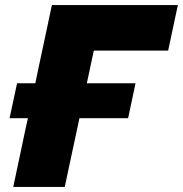

<svg xmlns="http://www.w3.org/2000/svg" viewBox="-20 -733 718 753"><path d="M32 0Q44 -57 55.2 -109.5Q66.5 -162 81 -231.5L89.5 -269.5H17.5L47 -406.5H118.5L132.5 -473.5Q147.5 -543.5 159.2 -598.5Q171 -653.5 183.5 -713H677.5L639.5 -534.5H348Q343 -512.5 338.2 -489.5Q333.5 -466.5 328 -441L320.5 -406.5H511.5L482.5 -269.5H291.5L283.5 -231.5Q268.5 -161.5 257.2 -109Q246 -56.5 234 0Z"/></svg>

Font: Commissioner ExtraBold
Style: Italic
Weight: 800
Italic angle: -12°
Designer: Kostas Bartsokas
Foundry: Kostas Bartsokas
Version: Version 1.000; ttfautohint (v1.8.3)